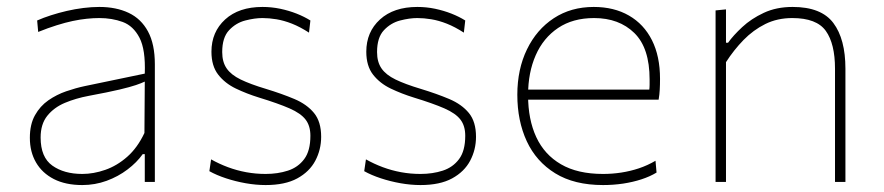

<svg xmlns="http://www.w3.org/2000/svg" viewBox="-20 -524 2545 553"><path d="M217 9Q169 9 135.2 -8.2Q101.5 -25.5 83.8 -56Q66 -86.5 66 -127Q66 -166 80.8 -192.2Q95.5 -218.5 119.2 -235Q143 -251.5 170.5 -261Q198 -270.5 224 -276L397 -312Q399.5 -381 381.8 -415.2Q364 -449.5 333.2 -460.8Q302.5 -472 266 -472Q249 -472 229.8 -470Q210.5 -468 189.2 -463.5Q168 -459 143.2 -451.2Q118.5 -443.5 90 -432L87 -465Q105 -473 126.8 -480Q148.5 -487 172.2 -492.5Q196 -498 220 -501Q244 -504 266 -504Q314.5 -504 350.5 -487Q386.5 -470 406.2 -433.5Q426 -397 426 -339Q426 -316.5 426 -281Q426 -245.5 426 -211V-137Q426 -107 426 -73.5Q426 -40 426 0H397V-80H391Q374 -56 347.2 -35.8Q320.5 -15.5 287 -3.2Q253.5 9 217 9ZM217 -23Q249.5 -23 283.2 -34.8Q317 -46.5 346.5 -72.5Q376 -98.5 396 -141L397 -289Q387.5 -284.5 371.5 -279Q355.5 -273.5 324 -266Q292.5 -258.5 236 -248Q198.5 -241 167 -227.8Q135.5 -214.5 116.2 -190.5Q97 -166.5 97 -128Q97 -71 130.8 -47Q164.5 -23 217 -23Z M745 9Q717.5 9 687.8 3.8Q658 -1.5 630.8 -10.5Q603.5 -19.5 583 -31L588 -65Q611 -52 636.5 -42.5Q662 -33 689.2 -28Q716.5 -23 745 -23Q780 -23 809.2 -32.5Q838.5 -42 856.2 -65.8Q874 -89.5 874 -133Q874 -161.5 860.2 -179.5Q846.5 -197.5 814 -211.8Q781.5 -226 726 -243Q690.5 -254 659.2 -269Q628 -284 608.5 -309Q589 -334 589 -375Q589 -432 628.5 -468Q668 -504 736 -504Q762 -504 787 -498.8Q812 -493.5 834.2 -484.8Q856.5 -476 874 -465L870 -430Q844.5 -446.5 821 -455.8Q797.5 -465 776.2 -468.5Q755 -472 736 -472Q713.5 -472 686.5 -465Q659.5 -458 639.8 -437Q620 -416 620 -374Q620 -345.5 632.8 -327Q645.5 -308.5 673.2 -295Q701 -281.5 746 -268Q792 -254 828 -238.8Q864 -223.5 884.5 -198.5Q905 -173.5 905 -130Q905 -93 888.2 -61.2Q871.5 -29.5 836.2 -10.2Q801 9 745 9Z M1191 9Q1163.5 9 1133.8 3.8Q1104 -1.5 1076.8 -10.5Q1049.5 -19.5 1029 -31L1034 -65Q1057 -52 1082.5 -42.5Q1108 -33 1135.2 -28Q1162.5 -23 1191 -23Q1226 -23 1255.2 -32.5Q1284.5 -42 1302.2 -65.8Q1320 -89.5 1320 -133Q1320 -161.5 1306.2 -179.5Q1292.5 -197.5 1260 -211.8Q1227.5 -226 1172 -243Q1136.5 -254 1105.2 -269Q1074 -284 1054.5 -309Q1035 -334 1035 -375Q1035 -432 1074.5 -468Q1114 -504 1182 -504Q1208 -504 1233 -498.8Q1258 -493.5 1280.2 -484.8Q1302.5 -476 1320 -465L1316 -430Q1290.5 -446.5 1267 -455.8Q1243.5 -465 1222.2 -468.5Q1201 -472 1182 -472Q1159.5 -472 1132.5 -465Q1105.5 -458 1085.8 -437Q1066 -416 1066 -374Q1066 -345.5 1078.8 -327Q1091.5 -308.5 1119.2 -295Q1147 -281.5 1192 -268Q1238 -254 1274 -238.8Q1310 -223.5 1330.5 -198.5Q1351 -173.5 1351 -130Q1351 -93 1334.2 -61.2Q1317.5 -29.5 1282.2 -10.2Q1247 9 1191 9Z M1717 9Q1634 9 1579.2 -24.8Q1524.5 -58.5 1497.2 -117.2Q1470 -176 1470 -251Q1470 -324.5 1497.8 -381.8Q1525.5 -439 1575 -471.5Q1624.5 -504 1690 -504Q1748.5 -504 1791.5 -479.2Q1834.5 -454.5 1857.8 -408.2Q1881 -362 1881 -297Q1881 -280 1880.2 -265.8Q1879.5 -251.5 1877 -237L1850 -264Q1851 -272.5 1851 -280Q1851 -287.5 1851 -295Q1851 -386 1807 -429Q1763 -472 1691 -472Q1630 -472 1587.5 -443.5Q1545 -415 1523 -365Q1501 -315 1501 -251V-249Q1501 -180 1524.5 -129.2Q1548 -78.5 1595.8 -50.8Q1643.5 -23 1717 -23Q1743.5 -23 1769.5 -27Q1795.5 -31 1820.2 -39.2Q1845 -47.5 1868 -61L1871 -27Q1852 -15.5 1827.5 -7.5Q1803 0.5 1774.8 4.8Q1746.5 9 1717 9ZM1486 -237V-266H1855L1877 -263V-237Z M2041 0Q2041 -56.5 2041 -108.5Q2041 -160.5 2041 -221V-271Q2041 -324.5 2041 -381.5Q2041 -438.5 2041 -494L2071 -497V-401H2077Q2092 -422 2117.8 -446Q2143.5 -470 2179.8 -487Q2216 -504 2263 -504Q2345.5 -504 2380.2 -457.8Q2415 -411.5 2415 -326Q2415 -294 2415 -271.8Q2415 -249.5 2415 -221Q2415 -163.5 2415 -110Q2415 -56.5 2415 0H2385Q2385 -56.5 2385 -110Q2385 -163.5 2385 -221V-326Q2385 -398 2358.5 -435Q2332 -472 2262 -472Q2219 -472 2184.2 -454.8Q2149.5 -437.5 2121.5 -408.8Q2093.5 -380 2071 -345V-221Q2071 -160.5 2071 -108.5Q2071 -56.5 2071 0Z"/></svg>

Font: Commissioner Thin Thin
Style: Regular
Weight: 250
Version: Version 1.000